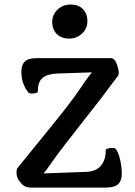

<svg xmlns="http://www.w3.org/2000/svg" viewBox="-20 -849 613 869"><path d="M54.7 0ZM458.5 -168.5Q459.5 -179.2 487.8 -179.2Q501 -179.2 504.9 -174.1Q508.8 -168.9 513.7 -157.5Q518.6 -146 522.5 -130.9Q531.2 -96.7 531.2 -63.5Q531.2 -30.3 514.2 -15.1Q497.1 0 458.5 0H119.1Q87.9 0 70.8 -25.9Q54.7 -42 54.7 -69.3Q54.7 -84.5 61 -90.8Q251.5 -324.2 289.6 -374.5Q327.6 -424.8 347.7 -455.1Q367.7 -485.4 377 -497.1L396 -521.5L237.3 -516.1Q193.8 -514.2 172.4 -496.1Q150.9 -478 151.4 -436Q150.4 -425.8 125 -425.8Q111.8 -425.8 107.9 -430.9Q104 -436 98.4 -444.6Q92.8 -453.1 87.9 -464.8Q76.7 -491.2 76.7 -523.4Q76.7 -555.7 92.5 -570.8Q108.4 -585.9 147 -585.9H481.4Q503.9 -585.9 514.6 -539.1Q517.6 -527.3 517.6 -519Q517.6 -510.7 513.7 -505.4L437 -403.3L278.3 -200.2Q239.3 -149.9 219 -120.6Q198.7 -91.3 191.4 -82L177.2 -64L372.6 -71.3Q416.5 -73.7 437.7 -100.3Q459 -127 458.5 -168.5ZM292.5 -674.3Q275.9 -674.3 262 -679.4Q248 -684.6 237.8 -694.3Q216.3 -715.3 216.3 -750Q216.3 -782.7 241.2 -806.2Q265.6 -828.6 300 -828.6Q334.5 -828.6 355 -808.1Q375.5 -787.6 375.5 -752.4Q375.5 -719.2 350.6 -696.3Q326.7 -674.3 292.5 -674.3Z"/></svg>

Font: Quando
Style: Regular
Weight: 400
Version: Version 1.002